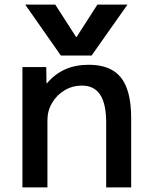

<svg xmlns="http://www.w3.org/2000/svg" viewBox="-20 -810 649 830"><path d="M89 -790H219L309 -650H311L401 -790H531L376 -570H243ZM77 0V-520H180L181 -450H183Q218 -491 262.5 -510.5Q307 -530 364 -530Q459 -530 503 -474.5Q547 -419 547 -300V0H439V-280Q439 -361 413 -400.5Q387 -440 334 -440Q293 -440 259 -419.5Q225 -399 205 -365Q185 -331 185 -290V0Z"/></svg>

Font: M PLUS 2 Medium
Style: Regular
Weight: 500
Designer: Coji Morishita
Foundry: UNDERFOREST DESIGN
Version: Version 1.001